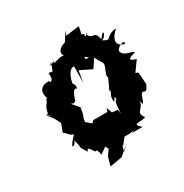

<svg xmlns="http://www.w3.org/2000/svg" viewBox="-161 -731 910 949"><g transform="rotate(-30 293.5 -256.0)"><path d="M367 -369 404 -424 357 -430 370 -539 393 -505 410 -588 333 -578 342 -603 303 -540 288 -477 313 -461 291 -436 289 -332 300 -400 365 -368ZM294 61 311 -4 342 -30 303 -38 354 -95 327 -169 321 -150H240L227 -137L267 -100L264 -33L213 42L199 91L269 79L331 27ZM78 -269 46 -288C100 -240 89 -194 102 -234C78 -178 70 -139 78 -171C93 -163 99 -143 122 -137C54 -67 104 -83 108 -111C128 -44 101 -87 138 -28C147 -53 153 -35 168 -15C169 2 180 -36 190 19C216 -4 233 -4 228 -23C213 13 278 39 279 19C286 -21 280 10 305 33C351 -25 317 9 389 -6C370 7 351 -1 435 1C382 -42 448 -22 469 -35C435 -79 484 -72 486 -120C491 -82 495 -97 509 -135C526 -173 532 -112 556 -176C557 -138 554 -209 551 -241C519 -261 522 -237 528 -236L577 -304C528 -319 549 -327 587 -338C575 -351 530 -348 522 -377C510 -394 575 -427 565 -398C555 -399 489 -417 564 -487C493 -480 525 -439 474 -470C501 -474 516 -533 474 -476C464 -537 438 -491 421 -536C448 -548 400 -514 413 -536C418 -541 403 -557 362 -530C342 -546 330 -550 345 -560C283 -552 250 -529 278 -489C269 -520 213 -479 212 -496C242 -523 164 -461 203 -504C178 -438 193 -464 164 -461C172 -403 136 -420 152 -426C102 -431 80 -402 97 -360C78 -353 87 -300 86 -343C51 -303 73 -280 49 -290ZM411 -269 384 -247C394 -222 367 -222 374 -176C402 -208 380 -217 392 -183C385 -180 377 -183 374 -107C371 -157 368 -116 305 -151C297 -125 312 -94 270 -81C275 -143 246 -128 260 -132C216 -139 233 -116 257 -150C232 -109 199 -176 201 -156C193 -184 236 -228 199 -242C227 -218 231 -223 184 -275L209 -267C178 -271 244 -284 210 -277C236 -360 251 -316 249 -325C254 -347 239 -362 241 -358C256 -434 295 -446 320 -404C281 -454 327 -436 349 -392C376 -421 362 -400 354 -447C399 -414 384 -394 397 -425C390 -419 440 -347 420 -374C441 -356 380 -299 421 -290C419 -336 415 -302 378 -230Z"/></g></svg>

Font: Asimov Aggro
Style: CondIt
Weight: 500
Designer: Google
Version: Version 2.000980; 2014